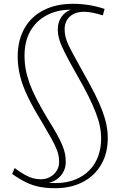

<svg xmlns="http://www.w3.org/2000/svg" viewBox="-20 -770 632 1010"><path d="M271 220Q225 220 188.5 213Q152 206 118 189.5Q84 173 44 145L57 114Q87 136 110 149Q133 162 153 167.5Q173 173 194 173Q222 173 243.5 161Q265 149 278 128.5Q291 108 291 82Q291 50 280.5 22Q270 -6 250.5 -41Q231 -76 201 -127Q154 -203 126 -261.5Q98 -320 85.5 -371Q73 -422 73 -475Q74 -560 109 -621.5Q144 -683 209.5 -716.5Q275 -750 363 -750Q405 -750 447 -743.5Q489 -737 530 -723L521 -689Q489 -699 465.5 -703.5Q442 -708 422 -708Q375 -708 347.5 -683Q320 -658 320 -616Q320 -598 324 -579Q328 -560 339 -536Q350 -512 369 -477.5Q388 -443 416 -392Q453 -327 478 -277.5Q503 -228 518 -188Q533 -148 540 -113Q547 -78 547 -44Q547 35 513 94.5Q479 154 416.5 187Q354 220 271 220ZM272 193Q329 193 373.5 175.5Q418 158 449 127Q480 96 496 53Q512 10 512 -41Q512 -73 505.5 -105.5Q499 -138 484 -177Q469 -216 445 -264.5Q421 -313 384 -377Q346 -444 324 -487Q302 -530 293 -559Q284 -588 284 -615Q284 -646 297 -670.5Q310 -695 334 -710Q358 -725 391 -726L398 -715Q386 -718 375 -718.5Q364 -719 352 -719Q280 -719 224.5 -689Q169 -659 139 -605.5Q109 -552 109 -478Q109 -440 115.5 -404.5Q122 -369 136 -330.5Q150 -292 173.5 -246.5Q197 -201 232 -143Q261 -97 279.5 -63.5Q298 -30 308 -5.5Q318 19 322 39.5Q326 60 326 82Q326 115 309.5 141Q293 167 265 181.5Q237 196 201 195L185 183Q203 188 224 190.5Q245 193 272 193Z"/></svg>

Font: Georama Expanded ExtraLight
Style: Regular
Weight: 250
Width: 7
Designer: Jean-Baptiste Levee
Foundry: Production Type
Version: Version 1.001